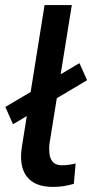

<svg xmlns="http://www.w3.org/2000/svg" viewBox="-20 -725 362 754"><path d="M188 9Q116 9 85 -32Q54 -73 66 -149L155 -705H262L174 -159Q172 -136 175 -117Q178 -98 189.5 -87Q201 -76 223 -76Q237 -76 251 -78Q265 -80 277 -83L270 -3Q248 3 229.5 6Q211 9 188 9ZM31 -237 1 -305 292 -477 322 -410Z"/></svg>

Font: Nunito Sans 7pt SemiCondensed SemiBold
Style: Italic
Weight: 600
Width: 4
Italic angle: -9°
Designer: Vernon Adams
Foundry: Vernon Adams
Version: Version 3.101;gftools[0.9.27]